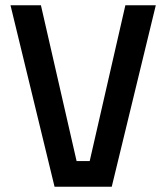

<svg xmlns="http://www.w3.org/2000/svg" viewBox="-20 -712 634 732"><path d="M322 -98H272L136 -692H20L188 0H406L574 -692H458Z"/></svg>

Font: RazerF5 SemiBold
Style: Regular
Weight: 600
Foundry: Razer Inc.
Version: Version 2